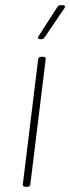

<svg xmlns="http://www.w3.org/2000/svg" viewBox="-20 -720 270 740"><path d="M134 -569H140C145 -569 149 -572 152 -576L228 -688C233 -695 230 -700 223 -700H214C209 -700 204 -698 201 -693L129 -581C124 -574 126 -569 134 -569ZM77 0H86C92 0 97 -4 97 -10L156 -491C157 -497 154 -501 148 -501H138C132 -501 128 -497 127 -491L68 -10C67 -4 71 0 77 0Z"/></svg>

Font: Barlow Thin
Style: Italic
Weight: 250
Italic angle: -7°
Designer: Jeremy Tribby
Foundry: Tribby Type
Version: Version 1.422;hotconv 1.0.109;makeotfexe 2.5.65596